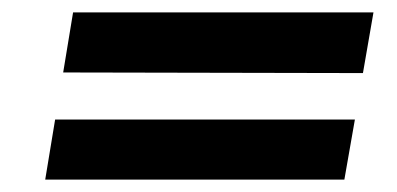

<svg xmlns="http://www.w3.org/2000/svg" viewBox="-20 -408 641 310"><path d="M53 -118H536L553 -215H69ZM82 -291 566 -290 583 -388H98Z"/></svg>

Font: Jost Medium
Style: Italic
Weight: 500
Italic angle: -5°
Version: Version 3.710